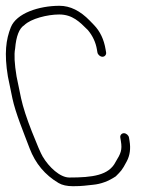

<svg xmlns="http://www.w3.org/2000/svg" viewBox="-42 -653 545 663"><path d="M324.4 -472 322.7 -482C317 -516.7 303.6 -544.8 282.7 -566.5C275.4 -574 275.4 -574 268.2 -581.5C235 -615.8 200.1 -633 163.6 -633C92 -633 14.7 -607.2 -4.6 -558.8C-21.1 -517.3 -28.1 -469.1 -14.7 -388.5L0.9 -313C11.6 -262.9 38.3 -198.8 60.4 -140.4C80.1 -88.5 113.4 -48.7 160.3 -21C172.7 -13.7 189.3 -10 210.1 -10C244.4 -10 255.5 -12.8 279.5 -15C306.3 -17.5 332.4 -27.1 357.7 -44C375.4 -62.1 378.7 -63.4 395.8 -96.1C406.6 -116.4 409.7 -139.7 405.4 -166L403.4 -178C402 -185.9 393.8 -193 385.9 -193C377.9 -193 372 -185.9 373.4 -178L375.4 -166C380.6 -134.8 375 -122.9 357.3 -94C334 -47.3 277.2 -40 197.4 -40C165.2 -40 126.9 -75.9 105.3 -112.5C98.8 -123.5 86.4 -152.1 68.2 -198.3C50 -244.4 37.5 -283 30.7 -314L15.2 -389C7.9 -432.8 6.3 -464.8 10.2 -485C13.8 -528 24.3 -555 41.7 -566C64.5 -588.7 122.3 -603 162.3 -603C208.4 -603 233.2 -577.3 261.6 -549C278.2 -529 288.6 -506.7 292.7 -482L294.4 -472C295.7 -464.1 304 -457 311.9 -457C319.8 -457 325.7 -464.1 324.4 -472Z"/></svg>

Font: MewTooHand
Style: Lta
Weight: 400
Designer: Mew Too, Robert Jablonski
Version: Version 0.77